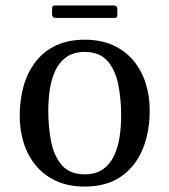

<svg xmlns="http://www.w3.org/2000/svg" viewBox="-20 -676 623 706"><path d="M157.5 -270Q157.5 -309 163.2 -347.2Q169 -385.5 183.5 -416.5Q198 -447.5 224.2 -466.2Q250.5 -485 291.5 -485Q346 -485 375 -452Q404 -419 414.8 -365.5Q425.5 -312 425.5 -250Q425.5 -211 419.8 -172.8Q414 -134.5 399.5 -103.5Q385 -72.5 358.8 -53.8Q332.5 -35 291.5 -35Q237 -35 208 -68Q179 -101 168.2 -154.5Q157.5 -208 157.5 -270ZM52.5 -250Q52.5 -197.5 67.2 -150.5Q82 -103.5 111.8 -67.5Q141.5 -31.5 186.2 -10.8Q231 10 291.5 10Q372 10 425 -26.8Q478 -63.5 504.2 -126.8Q530.5 -190 530.5 -270Q530.5 -322.5 515.8 -369.5Q501 -416.5 471.2 -452.5Q441.5 -488.5 396.8 -509.2Q352 -530 291.5 -530Q231 -530 186.2 -509Q141.5 -488 111.8 -450Q82 -412 67.2 -361Q52.5 -310 52.5 -250ZM171.5 -626Q171.5 -615.5 175.5 -612.8Q179.5 -610 189 -610H400.5Q408.5 -610 410 -613.5Q411.5 -617 411.5 -625V-640.5Q411.5 -650.5 407.8 -653.2Q404 -656 394.5 -656H181.5Q175 -656 173.2 -652.8Q171.5 -649.5 171.5 -642.5Z"/></svg>

Font: Besley
Style: Regular
Weight: 400
Designer: Owen Earl
Foundry: indestructible type*
Version: Version 4.000